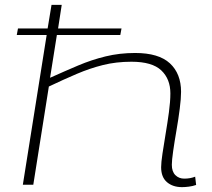

<svg xmlns="http://www.w3.org/2000/svg" viewBox="-20 -760 871 790"><path d="M49 -616 54 -643H176L192 -740H234L219 -643H480L475 -616H214L186 -440Q246 -467 301.5 -490.5Q357 -514 414.5 -528Q472 -542 536 -542Q633 -542 679 -499.5Q725 -457 725 -382Q725 -355 719.5 -312Q714 -269 706 -223Q698 -177 692.5 -138.5Q687 -100 687 -82Q687 -54 701.5 -39.5Q716 -25 738 -25Q763 -25 783 -33L787 1Q773 6 757 8Q741 10 729 10Q691 10 667 -10.5Q643 -31 643 -72Q643 -91 648.5 -128Q654 -165 661.5 -209.5Q669 -254 675 -298Q681 -342 681 -376Q681 -435 643.5 -470.5Q606 -506 521 -506Q458 -506 404 -492.5Q350 -479 296 -456Q242 -433 181 -404L117 0H74L172 -616Z"/></svg>

Font: Georama ExtraExtended ExtraLight
Style: Italic
Weight: 200
Width: 8
Italic angle: -9°
Designer: Jean-Baptiste Levee
Foundry: Production Type
Version: Version 1.000